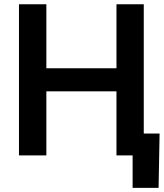

<svg xmlns="http://www.w3.org/2000/svg" viewBox="-20 -748 788 924"><path d="M71.3 0V-727.5H203.1V-419.4H540.5V-727.5H671.9V0H540.5V-308.6H203.1V0ZM618.2 156.2V0H577.6V-105.5H748L743.2 156.2Z"/></svg>

Font: Inter Semi Bold
Style: Regular
Weight: 600
Designer: Rasmus Andersson
Foundry: rsms
Version: Version 4.000;git-e0f93cc